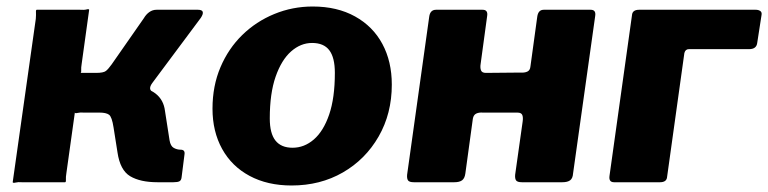

<svg xmlns="http://www.w3.org/2000/svg" viewBox="-20 -560 2361 590"><path d="M19 0 90 -502Q91 -515 90.5 -522.5Q90 -530 93 -530H226Q239 -529 246 -531Q253 -533 254 -530L231 -364Q229 -352 229.5 -344Q230 -336 227 -336H314L384 -296Q433 -292 458 -272.5Q483 -253 487 -219L501 -129Q504 -111 514 -105.5Q524 -100 535 -100Q549 -100 547 -86L538 -15Q537 -6 531.5 -3Q526 0 513 0H464Q411 0 380 -18.5Q349 -37 341 -92L329 -168Q324 -201 315 -207.5Q306 -214 286 -214H238Q226 -215 218.5 -213Q211 -211 210 -214L184 -28Q182 -16 182.5 -8Q183 0 180 0H47Q36 -1 28 1Q20 3 19 0ZM276 -265 275 -336Q298 -336 305.5 -342Q313 -348 323 -362L422 -504Q429 -516 439 -523Q449 -530 461 -530H588Q601 -530 603 -523.5Q605 -517 597 -505L448 -305Q435 -287 447 -279Z M876 10Q802 10 747 -19.5Q692 -49 662.5 -102.5Q633 -156 633 -226Q633 -296 657.5 -353.5Q682 -411 724.5 -452.5Q767 -494 823 -517Q879 -540 941 -540Q1016 -540 1071 -509.5Q1126 -479 1155 -425Q1184 -371 1184 -300Q1184 -211 1143.5 -140.5Q1103 -70 1033.5 -30Q964 10 876 10ZM879 -106Q915 -106 944.5 -131.5Q974 -157 991.5 -208Q1009 -259 1009 -336Q1009 -383 992 -405.5Q975 -428 939 -428Q904 -428 874.5 -402Q845 -376 827 -324.5Q809 -273 809 -196Q809 -150 826.5 -128Q844 -106 879 -106Z M1252 0Q1238 0 1234 -5.5Q1230 -11 1231 -23L1299 -509Q1302 -530 1320 -530H1463Q1480 -530 1477 -511L1457 -364Q1455 -352 1458 -344Q1461 -336 1473 -336L1579 -337Q1592 -336 1600.5 -340Q1609 -344 1610 -356L1631 -509Q1634 -530 1651 -530H1795Q1812 -530 1809 -511L1741 -27Q1740 -12 1732 -6Q1724 0 1708 0H1584Q1570 0 1566 -5.5Q1562 -11 1563 -23L1586 -186Q1588 -199 1585 -206.5Q1582 -214 1570 -214H1464Q1452 -215 1443.5 -211Q1435 -207 1433 -195L1410 -27Q1408 -12 1400 -6Q1392 0 1376 0Z M1867 0Q1850 0 1853 -20L1922 -513Q1923 -530 1944 -530H2302Q2311 -530 2316.5 -526Q2322 -522 2320 -513L2307 -429Q2305 -409 2282 -409H2097Q2086 -409 2083 -397L2030 -17Q2029 0 2008 0Z"/></svg>

Font: Libre Franklin ExtraBold
Style: Italic
Weight: 800
Italic angle: -8°
Designer: Pablo Impallari, Rodrigo Fuenzalida, Nhung Nguyen
Foundry: Impallari Type
Version: Version 3.000